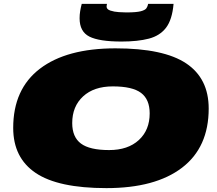

<svg xmlns="http://www.w3.org/2000/svg" viewBox="-20 -959 1120 989"><path d="M528 10Q280 10 164 -68Q48 -146 48 -300Q48 -500 185.5 -605Q323 -710 575 -710Q823 -710 939 -632.5Q1055 -555 1055 -400Q1055 -200 917.5 -95Q780 10 528 10ZM542 -186Q639 -186 695 -237.5Q751 -289 751 -375Q751 -447 706.5 -480.5Q662 -514 561 -514Q464 -514 408 -462.5Q352 -411 352 -325Q352 -253 397 -219.5Q442 -186 542 -186ZM606 -745Q491 -745 440.5 -770.5Q390 -796 390 -865Q390 -884 393 -902Q396 -920 401 -939H531Q530 -934 529.5 -930Q529 -926 529 -925Q529 -911 548.5 -904.5Q568 -898 592.5 -896.5Q617 -895 630 -895Q682 -895 705 -901Q728 -907 734.5 -917Q741 -927 743 -939H874Q867 -858 835.5 -816.5Q804 -775 747 -760Q690 -745 606 -745Z"/></svg>

Font: Georama ExtraExtended Black
Style: Italic
Weight: 900
Width: 8
Italic angle: -9°
Designer: Jean-Baptiste Levee
Foundry: Production Type
Version: Version 1.000